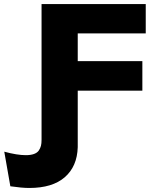

<svg xmlns="http://www.w3.org/2000/svg" viewBox="-20 -723 767 943"><path d="M184.1 -36.1V-703.1H695.8V-559.1H361.8V-422.9H679.2V-277.8H361.8V0Q358.9 94.7 298.1 147.5Q237.3 200.2 124 200.2Q87.4 200.2 30.8 191.9L1 22Q64 39.1 106.9 39.1Q130.9 39.1 147 33.2Q163.1 27.3 170.7 16.1Q178.2 4.9 181.2 -7.1Q184.1 -19 184.1 -36.1Z"/></svg>

Font: LT Superior Black
Style: Regular
Weight: 900
Designer: Daniel Lyons
Foundry: LyonsType
Version: Version 2.005